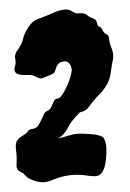

<svg xmlns="http://www.w3.org/2000/svg" viewBox="-20 -739 272 402"><path d="M101.6 -449.2Q114.3 -452.1 127 -456.1Q139.6 -460 156.2 -459Q192.4 -458 197.3 -449.7Q202.1 -441.4 202.6 -430.7Q203.1 -419.9 202.1 -408.2Q199.2 -370.1 178.7 -370.1Q171.9 -370.1 164.1 -371.1Q125 -377.9 87.9 -361.3Q65.4 -351.6 39.1 -366.2Q35.2 -369.1 31.7 -373Q28.3 -377 21 -380.4Q13.7 -383.8 14.6 -396Q15.6 -408.2 13.7 -423.3Q11.7 -438.5 15.6 -444.3Q19.5 -450.2 27.8 -455.1Q36.1 -460 38.1 -463.9Q40 -467.8 48.3 -469.2Q56.6 -470.7 60.1 -476.1Q63.5 -481.4 66.4 -487.8Q69.3 -494.1 71.8 -499.5Q74.2 -504.9 79.1 -506.8Q85 -508.8 88.4 -517.1Q91.8 -525.4 93.8 -528.8Q95.7 -532.2 100.6 -532.7Q105.5 -533.2 110.8 -541.5Q116.2 -549.8 121.1 -560.5Q131.8 -586.9 129.9 -595.7Q125 -616.2 106.4 -608.4Q99.6 -604.5 97.7 -597.7Q95.7 -590.8 94.2 -587.9Q92.8 -585 84 -581.5Q75.2 -578.1 69.8 -575.7Q64.5 -573.2 56.6 -577.6Q48.8 -582 42 -582H29.3Q4.9 -582 11.7 -601.6Q13.7 -609.4 11.7 -617.2Q9.8 -625 18.1 -636.2Q26.4 -647.5 28.3 -657.7Q30.3 -668 39.1 -681.6Q47.9 -695.3 59.1 -699.2Q70.3 -703.1 79.6 -707Q88.9 -710.9 97.7 -714.8Q120.1 -722.7 129.9 -715.8Q138.7 -710 144.5 -710.9Q155.3 -712.9 162.1 -707.5Q168.9 -702.1 175.3 -700.2Q181.6 -698.2 183.1 -690.9Q184.6 -683.6 188 -683.1Q191.4 -682.6 194.3 -676.3Q197.3 -669.9 202.6 -667.5Q208 -665 208.5 -657.2Q209 -649.4 213.9 -637.2Q218.8 -625 216.3 -613.8Q213.9 -602.5 211.4 -584Q209 -565.4 192.4 -545.9Q175.8 -529.3 168 -517.6Q160.2 -505.9 147.5 -503.9Q127.9 -484.4 122.1 -471.7Q114.3 -456.1 101.6 -449.2Z"/></svg>

Font: Creepster
Style: Regular
Weight: 400
Designer: Font Diner, Inc
Foundry: Font Diner, Inc
Version: Version 1.002